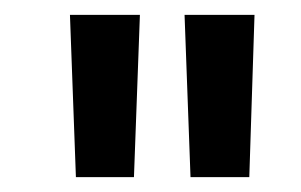

<svg xmlns="http://www.w3.org/2000/svg" viewBox="-20 -710 405 258"><path d="M82 -472 74 -690H168L160 -472ZM236 -472 228 -690H322L315 -472Z"/></svg>

Font: Taylor Sans Upright Semi Bold
Style: Regular
Weight: 600
Italic angle: -8°
Designer: Natanael Gama
Version: Version 1.001 September 8, 2015